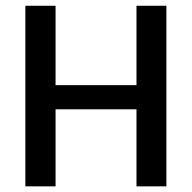

<svg xmlns="http://www.w3.org/2000/svg" viewBox="-20 -660 680 680"><path d="M569.3 -639.6V0H463.4V-272.9H176.8V0H69.8V-639.6H176.8V-358.4H463.4V-639.6Z"/></svg>

Font: Yantramanav Medium
Style: Regular
Weight: 500
Version: Version 1.001;PS 1.0;hotconv 1.0.72;makeotf.lib2.5.5900; ttf